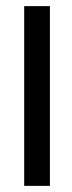

<svg xmlns="http://www.w3.org/2000/svg" viewBox="-20 -795 234 627"><path d="M59 -188H143V-775H59Z"/></svg>

Font: bitstorm
Style: exext
Weight: 400
Version: Version 0.2